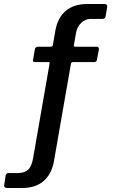

<svg xmlns="http://www.w3.org/2000/svg" viewBox="-87 -762 575 953"><path d="M404 -517 394 -465Q393 -454 379 -454H276Q267 -454 265 -445L181 37Q170 101 130 136Q90 171 25 171H-52Q-60 171 -64 166.5Q-68 162 -66 155L-59 109Q-56 97 -46 97H3Q37 96 54 79Q71 62 78 19L159 -446Q161 -454 154 -454H87Q74 -454 77 -465L86 -517Q88 -530 102 -530H165Q175 -530 176 -542L188 -611Q199 -674 239.5 -708Q280 -742 343 -742H432Q447 -742 445 -727L437 -680Q436 -675 432 -671.5Q428 -668 422 -668H362Q336 -668 315.5 -648Q295 -628 290 -597L280 -539L279 -536Q279 -530 288 -530H393Q404 -530 404 -517Z"/></svg>

Font: Libre Franklin Medium
Style: Regular
Weight: 500
Designer: Pablo Impallari, Rodrigo Fuenzalida
Foundry: Impallari Type
Version: Version 1.002; ttfautohint (v1.5)